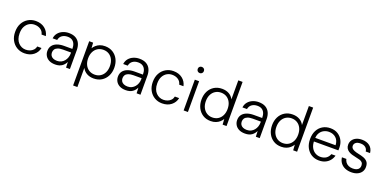

<svg xmlns="http://www.w3.org/2000/svg" viewBox="-10 -1723 5884 2943"><g transform="rotate(20 2932.0 -251.5)"><path d="M293 12Q224 12 168.5 -21Q113 -54 81 -113Q49 -172 49 -250Q49 -331 81 -389.5Q113 -448 168.5 -481Q224 -514 293 -514Q381 -514 439.5 -468.5Q498 -423 514 -348H444Q433 -399 391.5 -426.5Q350 -454 293 -454Q247 -454 208 -431Q169 -408 145 -363.5Q121 -319 121 -251Q121 -200 135 -162Q149 -124 173.5 -98.5Q198 -73 228.5 -60Q259 -47 293 -47Q330 -47 361.5 -59.5Q393 -72 415 -95.5Q437 -119 444 -154H514Q499 -80 440 -34Q381 12 293 12Z M795 12Q734 12 693.5 -9.5Q653 -31 633 -66.5Q613 -102 613 -143Q613 -196 640 -231.5Q667 -267 715.5 -285Q764 -303 827 -303H963Q963 -352 948 -385.5Q933 -419 904.5 -436.5Q876 -454 832 -454Q780 -454 743 -428Q706 -402 697 -352H623Q630 -405 660.5 -441Q691 -477 736.5 -495.5Q782 -514 832 -514Q901 -514 945.5 -488Q990 -462 1011.5 -416Q1033 -370 1033 -309V0H970L966 -92Q956 -71 941 -52Q926 -33 905.5 -18.5Q885 -4 857.5 4Q830 12 795 12ZM803 -50Q841 -50 870.5 -65Q900 -80 920.5 -105Q941 -130 952 -161.5Q963 -193 963 -227V-244H832Q779 -244 747 -231Q715 -218 701 -196Q687 -174 687 -145Q687 -117 700 -95.5Q713 -74 739.5 -62Q766 -50 803 -50Z M1165 220V-502H1229L1235 -413Q1251 -439 1277 -462.5Q1303 -486 1339 -500Q1375 -514 1422 -514Q1496 -514 1551 -479.5Q1606 -445 1636 -385.5Q1666 -326 1666 -250Q1666 -174 1635.5 -115Q1605 -56 1550.5 -22Q1496 12 1421 12Q1358 12 1309.5 -15Q1261 -42 1235 -92V220ZM1417 -49Q1469 -49 1509 -74Q1549 -99 1571.5 -144.5Q1594 -190 1594 -251Q1594 -312 1571.5 -357.5Q1549 -403 1509 -428Q1469 -453 1417 -453Q1365 -453 1324.5 -428Q1284 -403 1261.5 -357.5Q1239 -312 1239 -251Q1239 -190 1261.5 -144.5Q1284 -99 1324.5 -74Q1365 -49 1417 -49Z M1946 12Q1885 12 1844.5 -9.5Q1804 -31 1784 -66.5Q1764 -102 1764 -143Q1764 -196 1791 -231.5Q1818 -267 1866.5 -285Q1915 -303 1978 -303H2114Q2114 -352 2099 -385.5Q2084 -419 2055.5 -436.5Q2027 -454 1983 -454Q1931 -454 1894 -428Q1857 -402 1848 -352H1774Q1781 -405 1811.5 -441Q1842 -477 1887.5 -495.5Q1933 -514 1983 -514Q2052 -514 2096.5 -488Q2141 -462 2162.5 -416Q2184 -370 2184 -309V0H2121L2117 -92Q2107 -71 2092 -52Q2077 -33 2056.5 -18.5Q2036 -4 2008.5 4Q1981 12 1946 12ZM1954 -50Q1992 -50 2021.5 -65Q2051 -80 2071.5 -105Q2092 -130 2103 -161.5Q2114 -193 2114 -227V-244H1983Q1930 -244 1898 -231Q1866 -218 1852 -196Q1838 -174 1838 -145Q1838 -117 1851 -95.5Q1864 -74 1890.5 -62Q1917 -50 1954 -50Z M2538 12Q2469 12 2413.5 -21Q2358 -54 2326 -113Q2294 -172 2294 -250Q2294 -331 2326 -389.5Q2358 -448 2413.5 -481Q2469 -514 2538 -514Q2626 -514 2684.5 -468.5Q2743 -423 2759 -348H2689Q2678 -399 2636.5 -426.5Q2595 -454 2538 -454Q2492 -454 2453 -431Q2414 -408 2390 -363.5Q2366 -319 2366 -251Q2366 -200 2380 -162Q2394 -124 2418.5 -98.5Q2443 -73 2473.5 -60Q2504 -47 2538 -47Q2575 -47 2606.5 -59.5Q2638 -72 2660 -95.5Q2682 -119 2689 -154H2759Q2744 -80 2685 -34Q2626 12 2538 12Z M2888 0V-502H2958V0ZM2924 -622Q2902 -622 2887.5 -636.5Q2873 -651 2873 -673Q2873 -696 2887.5 -709.5Q2902 -723 2923 -723Q2944 -723 2959 -709.5Q2974 -696 2974 -673Q2974 -651 2959.5 -636.5Q2945 -622 2924 -622Z M3331 12Q3257 12 3202.5 -22.5Q3148 -57 3118 -116.5Q3088 -176 3088 -252Q3088 -328 3118 -387Q3148 -446 3203 -480Q3258 -514 3332 -514Q3396 -514 3444.5 -487Q3493 -460 3518 -410V-720H3588V0H3524L3518 -90Q3503 -64 3477 -40.5Q3451 -17 3414.5 -2.5Q3378 12 3331 12ZM3336 -49Q3389 -49 3429 -74Q3469 -99 3491.5 -144.5Q3514 -190 3514 -251Q3514 -312 3491.5 -357.5Q3469 -403 3429 -428Q3389 -453 3336 -453Q3285 -453 3244.5 -428Q3204 -403 3181.5 -357.5Q3159 -312 3159 -251Q3159 -190 3182 -144.5Q3205 -99 3245 -74Q3285 -49 3336 -49Z M3891 12Q3830 12 3789.5 -9.5Q3749 -31 3729 -66.5Q3709 -102 3709 -143Q3709 -196 3736 -231.5Q3763 -267 3811.5 -285Q3860 -303 3923 -303H4059Q4059 -352 4044 -385.5Q4029 -419 4000.5 -436.5Q3972 -454 3928 -454Q3876 -454 3839 -428Q3802 -402 3793 -352H3719Q3726 -405 3756.5 -441Q3787 -477 3832.5 -495.5Q3878 -514 3928 -514Q3997 -514 4041.5 -488Q4086 -462 4107.5 -416Q4129 -370 4129 -309V0H4066L4062 -92Q4052 -71 4037 -52Q4022 -33 4001.5 -18.5Q3981 -4 3953.5 4Q3926 12 3891 12ZM3899 -50Q3937 -50 3966.5 -65Q3996 -80 4016.5 -105Q4037 -130 4048 -161.5Q4059 -193 4059 -227V-244H3928Q3875 -244 3843 -231Q3811 -218 3797 -196Q3783 -174 3783 -145Q3783 -117 3796 -95.5Q3809 -74 3835.5 -62Q3862 -50 3899 -50Z M4482 12Q4408 12 4353.5 -22.5Q4299 -57 4269 -116.5Q4239 -176 4239 -252Q4239 -328 4269 -387Q4299 -446 4354 -480Q4409 -514 4483 -514Q4547 -514 4595.5 -487Q4644 -460 4669 -410V-720H4739V0H4675L4669 -90Q4654 -64 4628 -40.5Q4602 -17 4565.5 -2.5Q4529 12 4482 12ZM4487 -49Q4540 -49 4580 -74Q4620 -99 4642.5 -144.5Q4665 -190 4665 -251Q4665 -312 4642.5 -357.5Q4620 -403 4580 -428Q4540 -453 4487 -453Q4436 -453 4395.5 -428Q4355 -403 4332.5 -357.5Q4310 -312 4310 -251Q4310 -190 4333 -144.5Q4356 -99 4396 -74Q4436 -49 4487 -49Z M5097 12Q5027 12 4973.5 -21Q4920 -54 4889.5 -113Q4859 -172 4859 -252Q4859 -332 4889 -390.5Q4919 -449 4973.5 -481.5Q5028 -514 5099 -514Q5172 -514 5223 -481Q5274 -448 5300.5 -395.5Q5327 -343 5327 -281Q5327 -271 5327 -260Q5327 -249 5326 -236H4912V-295H5259Q5256 -371 5210.5 -412.5Q5165 -454 5096 -454Q5052 -454 5013 -434Q4974 -414 4950.5 -374.5Q4927 -335 4927 -276V-249Q4927 -182 4951.5 -137Q4976 -92 5015 -70Q5054 -48 5097 -48Q5154 -48 5191.5 -73.5Q5229 -99 5245 -145H5313Q5301 -100 5272 -64.5Q5243 -29 5199 -8.5Q5155 12 5097 12Z M5626 12Q5567 12 5521.5 -8Q5476 -28 5448 -65.5Q5420 -103 5414 -155H5486Q5492 -126 5509.5 -102Q5527 -78 5557 -64Q5587 -50 5628 -50Q5666 -50 5690.5 -61Q5715 -72 5727 -91.5Q5739 -111 5739 -135Q5739 -167 5724 -185.5Q5709 -204 5680 -213Q5651 -222 5609 -230Q5577 -236 5546 -245.5Q5515 -255 5490.5 -271Q5466 -287 5451.5 -311.5Q5437 -336 5437 -370Q5437 -412 5458.5 -444.5Q5480 -477 5519.5 -495.5Q5559 -514 5613 -514Q5690 -514 5739.5 -475.5Q5789 -437 5797 -363H5726Q5722 -404 5692 -428Q5662 -452 5611 -452Q5562 -452 5535.5 -431.5Q5509 -411 5509 -376Q5509 -355 5523 -339Q5537 -323 5564.5 -311.5Q5592 -300 5632 -292Q5679 -283 5719.5 -268.5Q5760 -254 5785.5 -225Q5811 -196 5811 -141Q5812 -97 5789.5 -62Q5767 -27 5725 -7.5Q5683 12 5626 12Z"/></g></svg>

Font: DM Sans 16pt Light
Style: Regular
Weight: 300
Version: Version 4.004;gftools[0.9.30]